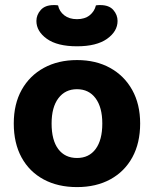

<svg xmlns="http://www.w3.org/2000/svg" viewBox="-20 -736 618 771"><path d="M542.8 -240.1Q542.8 -161.6 511.5 -104.3Q480.2 -47.1 423.2 -15.9Q366.2 15.3 289.2 15.3Q212.5 15.3 155.3 -15.5Q98.2 -46.2 66.7 -103.5Q35.3 -160.8 35.3 -240.1Q35.3 -318.5 67.2 -375.5Q99.2 -432.5 156.4 -463.6Q213.6 -494.8 289.4 -494.8Q365.3 -494.8 422.2 -463.3Q479.2 -431.8 511 -374.6Q542.8 -317.4 542.8 -240.1ZM289 -377.8Q241.9 -377.8 214.6 -341.7Q187.2 -305.6 187.2 -240.1Q187.2 -172.8 214.1 -137.2Q241 -101.6 289.2 -101.6Q337.4 -101.6 364.1 -137.7Q390.8 -173.8 390.8 -240.1Q390.8 -304.9 363.8 -341.4Q336.8 -377.8 289 -377.8ZM289.2 -659Q320.4 -659 339.9 -674.5Q359.4 -690 365.2 -714.4Q369.9 -715.4 374.3 -715.5Q378.7 -715.6 382.9 -715.6Q417.9 -715.6 435 -696Q452.1 -676.4 452.1 -651.8Q452.1 -610.2 409.9 -580.1Q367.6 -550.1 289.2 -550.1Q210.2 -550.1 168.2 -580.1Q126.2 -610.2 126.2 -651.8Q126.2 -676.4 143.7 -696Q161.2 -715.6 195.4 -715.6Q200.4 -715.6 204.5 -715.5Q208.6 -715.4 213.2 -714.4Q218.2 -690 238.2 -674.5Q258.2 -659 289.2 -659Z"/></svg>

Font: Baloo Bhaijaan 2
Style: Regular
Weight: 400
Designer: Sanskriti Dholi, Noopur Datye and Ek Type
Foundry: Ek Type
Version: Version 1.701